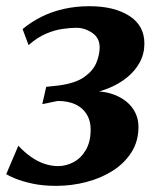

<svg xmlns="http://www.w3.org/2000/svg" viewBox="-26 -587 516 619"><path d="M154.8 12.2Q111.8 12.2 78.8 5Q45.7 -2.2 24.2 -11.1Q2.7 -20 -6 -25.3L33.1 -117.2Q53.1 -95.9 74.3 -81Q95.4 -66.2 117.5 -58.8Q139.6 -51.5 161 -51.5Q187.3 -51.5 211.4 -64.4Q235.6 -77.3 250.9 -103.7Q266.3 -130.2 266.3 -169.9Q266.3 -196.8 254.2 -217.5Q242.1 -238.1 218.6 -249.8Q195 -261.5 160 -261.5L110.3 -251.2L123 -307.1L164.1 -311.5Q217.7 -318.8 245.9 -338.9Q274.1 -359 284.7 -384.7Q295.3 -410.4 295.3 -434Q295.3 -464.9 271.2 -481.1Q247.1 -497.4 220.3 -497.4Q199.9 -497.4 174.7 -493.6Q149.5 -489.9 121.8 -478.1Q94.1 -466.3 66.1 -441.5L46.8 -493.3Q75.3 -516.9 108.7 -533.4Q142.1 -549.8 180.6 -558.4Q219.1 -567 262.3 -567Q342.2 -567 390.9 -535.8Q439.5 -504.6 439.5 -446.7Q439.5 -413.5 424.4 -385.6Q409.2 -357.8 382.6 -336.5Q356 -315.2 321.3 -301.5Q286.7 -287.8 248.2 -283L239.5 -289.9Q293.2 -297.6 333.9 -284.5Q374.7 -271.4 397.5 -243.3Q420.4 -215.2 420.4 -178Q420.4 -131.6 397.9 -96.2Q375.5 -60.8 337.7 -36.7Q299.8 -12.5 252.4 -0.2Q205.1 12.2 154.8 12.2Z"/></svg>

Font: Merriweather 7pt Light
Style: Italic
Weight: 300
Italic angle: -7.8°
Designer: Eben Sorkin
Foundry: Eben Sorkin
Version: Version 2.200;gftools[0.9.31]